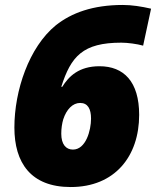

<svg xmlns="http://www.w3.org/2000/svg" viewBox="-20 -744 629 774"><path d="M265 10C443 10 541 -114 541 -281C541 -415 479 -477 381 -477C298 -477 257 -436 231 -394H227C266 -517 314 -572 469 -572C494 -572 532 -567 557 -560L589 -709C550 -718 511 -724 475 -724C354 -724 268 -692 205 -642C97 -554 38 -379 38 -230C38 -88 104 10 265 10ZM274 -141C246 -141 227 -162 227 -205C227 -226 230 -246 235 -263C248 -303 273 -329 303 -329C334 -329 347 -305 347 -266C347 -218 326 -141 274 -141Z"/></svg>

Font: Noto Sans UI Black
Style: Italic
Weight: 900
Italic angle: -372°
Designer: Monotype Design Team
Foundry: Monotype Imaging Inc.
Version: Version 1.901